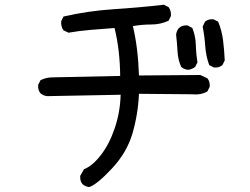

<svg xmlns="http://www.w3.org/2000/svg" viewBox="-20 -717 1040 798"><path d="M350.6 60.5Q335 58.6 323.2 48.8Q311.5 35.2 313.5 13.7L329.1 -13.7Q364.3 -27.3 399.4 -72.8Q434.6 -118.2 457 -184.6Q479.5 -251 481.4 -323.2L175.8 -317.4Q160.2 -319.3 148.4 -329.1Q136.7 -342.8 138.7 -364.3L148.4 -383.8Q171.9 -395.5 199.2 -395.5Q226.6 -395.5 479.5 -401.4Q478.5 -508.8 456.1 -600.6Q403.3 -596.7 356.4 -592.8Q309.6 -588.9 264.6 -581.1L244.1 -590.8Q232.4 -606.4 234.4 -628.9L244.1 -648.4Q346.7 -671.9 452.1 -678.7Q557.6 -685.5 661.1 -697.3L680.7 -687.5Q692.4 -671.9 690.4 -650.4L680.7 -630.9Q647.5 -615.2 608.4 -615.2Q569.3 -615.2 532.2 -608.4Q553.7 -520.5 557.6 -403.3L812.5 -405.3L841.8 -391.6Q853.5 -377.9 851.6 -356.4L841.8 -336.9Q814.5 -321.3 777.3 -325.2L557.6 -327.1Q553.7 -241.2 530.3 -161.6Q506.8 -82 444.3 -15.6Q381.8 50.8 350.6 60.5ZM761.7 -426.8Q745.1 -428.7 733.4 -438.5Q719.7 -467.8 717.8 -503.9Q715.8 -540 711.9 -573.2Q713.9 -588.9 723.6 -600.6Q737.3 -613.3 759.8 -611.3L779.3 -600.6Q793 -567.4 793.9 -530.3Q794.9 -493.2 800.8 -458L791 -438.5Q777.3 -428.7 761.7 -426.8ZM869.1 -436.5 849.6 -446.3Q835.9 -483.4 833 -525.4Q830.1 -567.4 822.3 -606.4L832 -627Q845.7 -638.7 867.2 -636.7L886.7 -627Q902.3 -588.9 907.2 -548.8Q912.1 -508.8 914.1 -465.8L904.3 -446.3Q890.6 -434.6 869.1 -436.5Z"/></svg>

Font: NaikaiFont
Style: Regular
Weight: 400
Version: Version 1.67